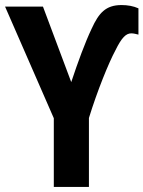

<svg xmlns="http://www.w3.org/2000/svg" viewBox="-20 -740 568 760"><path d="M262 -415 150 -714H0L193 -272V0H332V-273C365 -380 410 -491 437 -541C462 -592 479 -608 500 -608C509 -608 520 -605 528 -603V-707C508 -716 485 -720 461 -720C398 -720 371 -688 343 -627C316 -570 289 -496 262 -415Z"/></svg>

Font: Noto Sans Display SemiCondensed
Style: Bold
Weight: 700
Width: 4
Designer: Monotype Design Team
Foundry: Monotype Imaging Inc.
Version: Version 1.900